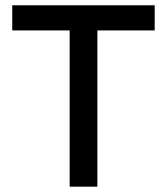

<svg xmlns="http://www.w3.org/2000/svg" viewBox="-20 -700 626 720"><path d="M241.2 0V-585.9H25.9V-680.2H560.1V-585.9H345.2V0Z"/></svg>

Font: TASA Orbiter Deck Medium
Style: Regular
Weight: 500
Designer: Weizhong Zhang
Version: Version 1.000;Glyphs 3.1.2 (3151)